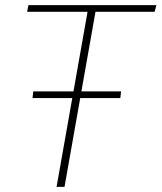

<svg xmlns="http://www.w3.org/2000/svg" viewBox="-20 -730 631 750"><path d="M591 -710 584 -684H353L232 0H201L322 -684H86L91 -710ZM107 -347 110 -373H453L450 -347Z"/></svg>

Font: Livvic Thin
Style: Italic
Weight: 250
Italic angle: -10°
Designer: Jacques Le Bailly, Baron von Fonthausen
Version: Version 1.001; ttfautohint (v1.8.2)